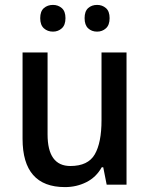

<svg xmlns="http://www.w3.org/2000/svg" viewBox="-20 -819 611 783"><path d="M496 -605V-66H415L401 -137H395Q372 -96 332 -76Q292 -56 245 -56Q72 -56 72 -253V-605H174V-271Q174 -142 267 -142Q339 -142 366.5 -189.5Q394 -237 394 -329V-605ZM144 -745Q144 -773 159 -786Q174 -799 196 -799Q217 -799 232 -786Q247 -773 247 -745Q247 -717 232 -703.5Q217 -690 196 -690Q174 -690 159 -703.5Q144 -717 144 -745ZM325 -745Q325 -773 339.5 -786Q354 -799 376 -799Q397 -799 412 -786Q427 -773 427 -745Q427 -717 412 -703.5Q397 -690 376 -690Q354 -690 339.5 -703.5Q325 -717 325 -745Z"/></svg>

Font: Noto Sans Malayalam UI SemiCondensed Medium
Style: Regular
Weight: 500
Width: 4
Designer: Jelle Bosma - Monotype Design Team
Foundry: Monotype Imaging Inc.
Version: Version 2.104; ttfautohint (v1.8.4.7-5d5b)